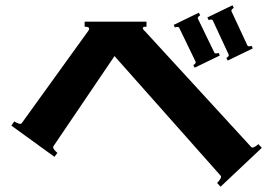

<svg xmlns="http://www.w3.org/2000/svg" viewBox="-20 -728 1040 726"><path d="M317 -620Q317 -627 300 -627V-646H534V-627H532Q520 -627 520 -622Q520 -617 529 -609L930 -172Q932 -170 934 -170Q939 -170 946 -174.5Q953 -179 957 -183L970 -169L814 -22L801 -36Q808 -43 813 -51.5Q818 -60 814 -64L413 -516L182 -175Q181 -174 181 -172Q181 -163 197 -150L186 -135L23 -253L34 -269Q41 -264 50 -261Q59 -258 62 -262L310 -606Q317 -614 317 -620ZM922 -553Q927 -553 931 -555L936 -545L841 -499L836 -509Q840 -511 843 -514.5Q846 -518 845 -521L784 -652Q783 -654 778 -654Q773 -654 769 -652L764 -662L859 -708L864 -698Q860 -696 857 -692.5Q854 -689 855 -686L916 -555Q917 -553 922 -553ZM797 -526Q803 -526 807 -528L811 -518L716 -472L711 -482Q715 -484 718 -487.5Q721 -491 720 -494L657 -624Q656 -626 651 -626Q645 -626 641 -624L637 -634L732 -680L737 -670Q733 -668 730 -664.5Q727 -661 728 -658L791 -528Q792 -526 797 -526Z"/></svg>

Font: Aoboshi One
Style: Regular
Weight: 400
Designer: IKIMOJI
Foundry: Natsumi Matsuba
Version: Version 1.000; ttfautohint (v1.8.3)